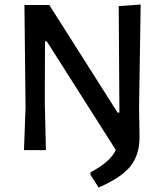

<svg xmlns="http://www.w3.org/2000/svg" viewBox="-20 -664 728 849"><path d="M602 -644 595 -192 597 -57Q597 21 556.5 71.5Q516 122 416 165L380 109V98Q469 51 492 -1L187 -481H179L178 -215L183 0H86L93 -190L88 -642H198L500 -166H508L505 -637Z"/></svg>

Font: Alegreya Sans SC Medium
Style: Regular
Weight: 500
Designer: Juan Pablo del Peral
Foundry: Huerta Tipografica
Version: Version 2.001;PS 002.001;hotconv 1.0.88;makeotf.lib2.5.64775